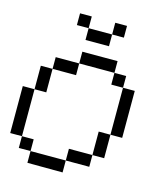

<svg xmlns="http://www.w3.org/2000/svg" viewBox="-141 -1107 1051 1215"><g transform="rotate(15 384.5 -499.5)"><path d="M461.5 -923.1V-1000H538.5V-923.1ZM307.7 -923.1H461.5V-846.2H307.7ZM230.8 -1000H307.7V-923.1H230.8ZM153.8 0V-76.9H384.6V1.2ZM76.9 -76.9V-153.8H153.8V-76.9ZM384.6 -76.9V-153.8H538.5V-76.9ZM538.5 -153.8V-307.7H615.4V-153.8ZM0 -153.8V-461.5H76.9V-153.8ZM76.9 -461.5V-615.4H153.8V-461.5ZM615.4 -307.7V-615.4H692.3V-307.7ZM153.8 -615.4V-692.3H307.7V-615.4ZM538.5 -615.4V-692.3H615.4V-615.4ZM307.7 -692.3V-769.2H538.5V-692.3Z"/></g></svg>

Font: Mintsoda - Lime Green 13x16
Style: Regular
Weight: 400
Designer: Mintsoda-15
Version: Version 1.0